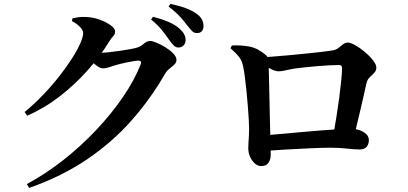

<svg xmlns="http://www.w3.org/2000/svg" viewBox="-20 -867 2040 960"><path d="M826.1 -667.2Q812.2 -687.7 791.7 -713.8Q771.2 -739.9 735.5 -769.7L745.1 -783.3Q787.5 -772.4 822 -757.8Q856.6 -743.2 879.1 -722.1Q895.5 -707.5 901.8 -693.7Q908.1 -680 908.1 -665.7Q908.1 -650.6 898 -640Q887.9 -629.4 871.6 -629.4Q859.4 -629.4 849 -639.4Q838.7 -649.4 826.1 -667.2ZM914.5 -742.3Q900.9 -760.1 881.7 -781.8Q862.5 -803.6 823 -834.3L831.9 -847.5Q874.7 -838.8 908.1 -826.4Q941.6 -814.1 962.2 -798.6Q981.8 -784.8 989.7 -769.3Q997.6 -753.8 997.6 -736.6Q997.6 -720.5 988.9 -711Q980.3 -701.5 964.7 -701.5Q949.8 -701.5 939.6 -712.4Q929.3 -723.3 914.5 -742.3ZM103.1 -306.9Q151.3 -346.6 195.2 -392.4Q239.1 -438.1 275.6 -484.7Q312 -531.2 339.1 -573.4Q366.2 -615.7 381 -649.3Q395.8 -682.9 395.8 -701.8Q395.8 -716.2 379.8 -732.5Q363.9 -748.7 339.8 -761.6L342.4 -775.3Q356.9 -778.7 372.5 -780.9Q388.1 -783.2 412.3 -781.9Q446 -780.5 478.9 -768.5Q511.9 -756.4 533.7 -740.3Q555.6 -724.3 555.6 -711.2Q555.6 -695.5 546.9 -687.2Q538.3 -678.9 525.8 -659.2Q481.9 -587.2 418.9 -516.2Q355.8 -445.2 279.2 -385.7Q202.5 -326.1 115.7 -288.5ZM113.8 53.6Q209.3 2.2 298 -67.8Q386.7 -137.8 462.3 -218.3Q537.9 -298.8 595.2 -382.5Q652.4 -466.2 683.3 -544.8Q690.5 -563.9 671.9 -563.9Q663.9 -563.9 648.4 -561.4Q632.8 -558.9 613.8 -554.9Q594.8 -550.9 577.7 -546.7Q560.6 -542.4 549.9 -538.7Q533.9 -533.5 521.1 -529.4Q508.3 -525.2 493.5 -525.2Q481 -525.2 462.4 -539.4Q443.7 -553.5 423.1 -570.9L441.5 -607Q457.9 -605 468.3 -604.2Q478.7 -603.4 489.2 -603.4Q501.9 -603.4 527.1 -606.2Q552.2 -608.9 580.6 -613Q608.9 -617.1 632.6 -621.5Q656.3 -626 666.3 -629.2Q685.3 -635.8 699.9 -649Q714.4 -662.1 731.2 -662.1Q742.2 -662.1 763.6 -653.1Q785.1 -644.2 807.8 -630.1Q830.5 -616 846.4 -599.6Q862.3 -583.1 862.3 -567.8Q862.3 -554 851.7 -544.1Q841.2 -534.2 828.3 -524.3Q815.3 -514.4 806.1 -499.5Q732.8 -372.1 636.8 -263.7Q540.7 -155.4 415.1 -70.2Q289.5 15 126.1 72.5Z M1749.7 -183.1 1646 -188.2Q1653.7 -230.2 1661.9 -280.9Q1670 -331.5 1676.4 -380.4Q1682.8 -429.4 1686.6 -468.4Q1690.3 -507.5 1690.3 -526.4Q1690.3 -541.9 1675.7 -541.9Q1656.3 -541.9 1628 -540.5Q1599.6 -539.1 1567.8 -536.4Q1536 -533.6 1507 -530.6Q1478 -527.6 1457.8 -524.9Q1434.2 -521.4 1411.2 -515.9Q1388.2 -510.4 1373.5 -510.4Q1355.2 -510.4 1329.7 -524.4Q1304.3 -538.4 1281.2 -555V-579.4Q1304.8 -581.1 1343.6 -584Q1382.5 -586.9 1427.1 -591Q1471.8 -595.1 1514.3 -599.5Q1556.8 -603.9 1590 -607.7Q1623.3 -611.6 1637.5 -614.1Q1659.3 -617.2 1671.9 -626.9Q1684.5 -636.5 1695 -645.3Q1705.5 -654.2 1719.1 -654.2Q1732.2 -654.2 1756 -641Q1779.8 -627.8 1803.8 -607.6Q1827.9 -587.4 1844.8 -565.9Q1861.7 -544.5 1861.7 -528.3Q1861.7 -513.9 1851.2 -503Q1840.6 -492.1 1828.8 -480.7Q1816.9 -469.4 1812.4 -451.5Q1807.2 -427.5 1800.1 -396.2Q1793 -364.9 1784.8 -329.4Q1776.6 -293.9 1767.5 -256.6Q1758.4 -219.4 1749.7 -183.1ZM1139.6 -639.6Q1185.3 -642 1226.9 -634.2Q1268.4 -626.5 1307.8 -592.9Q1317.7 -584.5 1319.6 -577.3Q1321.6 -570 1322.6 -553.2Q1323.6 -535.4 1324.5 -498.8Q1325.4 -462.2 1326.3 -416.5Q1327.2 -370.8 1328.3 -324.3Q1329.3 -277.8 1330.3 -238.4Q1331.4 -199.1 1331.7 -177.3Q1331.9 -158.4 1332.8 -139.7Q1333.7 -120.9 1333.7 -93.8Q1333.7 -71.3 1323 -54Q1312.4 -36.6 1285.4 -36.6Q1268.9 -36.6 1254.1 -49.7Q1239.3 -62.8 1230.3 -83.2Q1221.3 -103.6 1221.3 -126.3Q1221.3 -139.7 1222.5 -155.9Q1223.7 -172.1 1224.7 -190.2Q1225.7 -208.4 1225.5 -226.3Q1225.5 -243.2 1223.6 -273Q1221.7 -302.7 1218.9 -339.3Q1216 -375.8 1212.3 -413.1Q1208.5 -450.4 1204.3 -483.1Q1200.1 -515.9 1195.1 -537Q1189.5 -563.7 1175.8 -581.7Q1162.1 -599.8 1132.4 -626ZM1298.8 -111.6 1298.1 -189.8Q1333.9 -192.5 1381.1 -197Q1428.2 -201.4 1479.7 -205.9Q1531.1 -210.4 1580.4 -214.5Q1629.8 -218.5 1670.6 -220.8Q1711.4 -223 1737.1 -223Q1758.1 -223 1778 -216.1Q1797.8 -209.2 1811.1 -196.5Q1824.3 -183.8 1824.3 -166.3Q1824.3 -146.1 1813.3 -132.9Q1802.2 -119.7 1778.2 -119.7Q1753.6 -119.7 1715.7 -124Q1677.8 -128.4 1635.6 -128.4Q1593.6 -128.4 1537.2 -125.9Q1480.7 -123.4 1419 -119.9Q1357.2 -116.4 1298.8 -111.6Z"/></svg>

Font: Noto Serif HK
Style: Regular
Weight: 200
Designer: Ryoko NISHIZUKA 西塚涼子 (kana & ideographs); Frank Grießhammer (Latin, Greek & Cyrillic); Wenlong ZHANG 张文龙 (bopomofo); San
Foundry: Adobe
Version: Version 2.001;hotconv 1.1.0;makeotfexe 2.6.0